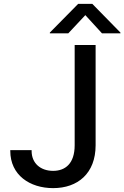

<svg xmlns="http://www.w3.org/2000/svg" viewBox="-20 -960 641 990"><path d="M254 10C381 10 473 -66 473 -211V-728H365V-211C365 -116 316 -79 254 -79C189 -79 143 -118 143 -182V-186H33V-182C33 -57 134 10 254 10ZM237 -788H332L420 -882L506 -788H601V-792L456 -940H383L237 -792Z"/></svg>

Font: Wafeq Medium
Style: Regular
Weight: 500
Designer: Rasmus Andersson & Azza Alameddine
Foundry: Google & TypeTogether
Version: Version 3.000;January 28, 2025;FontCreator 15.0.0.3014 64-bi